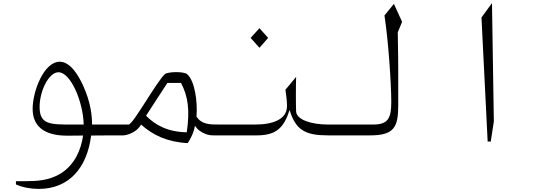

<svg xmlns="http://www.w3.org/2000/svg" viewBox="-20 -875 3540 1241"><path d="M700 -70H575C575 -126 567 -212 518 -320C488 -386 436 -476 366 -476C263 -476 191 -284 191 -172C191 -65 257 2 416 2C428 2 469 2 517 1C505 86 467 187 373 246C297 293 214 296 144 296H83V317C126 336 177 346 230 346C427 346 543 209 569 1C622 0 674 0 700 0ZM236 -183C236 -289 296 -408 358 -408C436 -408 517 -220 521 -70H445C304 -70 236 -70 236 -183Z M1193 50C1208 29 1233 -17 1240 -62C1248 -50 1258 -39 1270 -30C1295 -11 1326 0 1360 0H1400V-70C1334 -70 1283 -70 1250 -122C1258 -217 1239 -354 1189 -396C1165 -415 1062 -411 1046 -396C993 -349 840 -70 811 -70H700V0H777C801 0 866 -21 892 -70C966 -3 1059 43 1193 50ZM1187 -20C1066 -22 985 -65 924 -127C981 -213 1005 -254 1062 -339H1150C1196 -252 1208 -161 1187 -20Z M1657 -566 1713 -630 1657 -693 1600 -630ZM2100 -70C1990 -70 1898 -102 1894 -153C1892 -184 1892 -330 1894 -378L1825 -295C1831 -255 1835 -219 1835 -189C1835 -104 1745 -70 1630 -70H1400V0H1639C1764 0 1814 -47 1852 -164C1891 -33 1955 0 2100 0Z M2100 0H2373C2530 0 2554 -56 2554 -195V-397C2554 -549 2551 -608 2551 -666L2579 -734L2526 -850L2465 -775C2490 -614 2509 -336 2509 -215C2509 -108 2486 -70 2392 -70H2100Z M3132 40H3152L3172 -90L3160 -855L3092 -762Z"/></svg>

Font: Kawkab Mono Light
Style: Regular
Weight: 300
Monospace: yes
Designer: Abdullah Arif
Foundry: Abdullah Arif
Version: Version 1.000;PS 000.500;hotconv 1.0.88;makeotf.lib2.5.64775